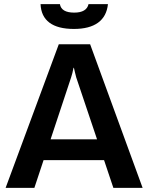

<svg xmlns="http://www.w3.org/2000/svg" viewBox="-20 -916 724 936"><path d="M177.7 -896H272Q278.8 -854.5 341.8 -854.5Q372.1 -854.5 389.6 -865Q407.2 -875.5 411.6 -896H506.3Q500 -835.9 458 -805.4Q416 -774.9 340.3 -774.9Q262.2 -774.9 221.2 -805.4Q180.2 -835.9 177.7 -896ZM487.3 -135.3H192.4L147.5 0H7.3L266.6 -700.2H419.4L675.3 0H532.7ZM453.1 -236.8 351.6 -538.6Q349.6 -546.4 346.2 -560.3Q342.8 -574.2 340.3 -585.4H338.4Q337.4 -578.1 333 -560.5Q328.6 -543 326.7 -538.6L226.6 -236.8Z"/></svg>

Font: Selawik Semibold
Style: Regular
Weight: 600
Designer: Aaron Bell
Foundry: Microsoft Corporation
Version: Version 1.01